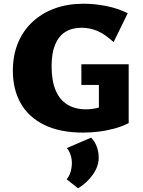

<svg xmlns="http://www.w3.org/2000/svg" viewBox="-20 -695 769 1031"><path d="M426 17Q303 17 218.5 -24Q134 -65 91.5 -140Q49 -215 49 -315Q49 -397 76 -463Q103 -529 153.5 -576.5Q204 -624 273.5 -649.5Q343 -675 428 -675Q489 -675 551.5 -662.5Q614 -650 666 -624L590 -469Q543 -512 502.5 -529Q462 -546 418 -546Q366 -546 330 -523Q294 -500 275.5 -454Q257 -408 257 -340Q257 -261 279 -209.5Q301 -158 342.5 -133Q384 -108 441 -108Q476 -108 507 -116.5Q538 -125 562 -140L511 -83V-239H417V-350H671V-34Q636 -16 593.5 -4.5Q551 7 508 12Q465 17 426 17ZM399 316 338 268Q354 248 360 225Q366 202 366 183Q366 156 358 134Q350 112 339 100L469 44Q489 64 499.5 92Q510 120 510 151Q510 199 478 243.5Q446 288 399 316Z"/></svg>

Font: Ysabeau Office Black
Style: Regular
Weight: 900
Designer: Christian Thalmann (Catharsis Fonts)
Version: Version 2.001;gftools[0.9.30]; featfreeze: tnum,lnum,ss02